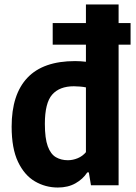

<svg xmlns="http://www.w3.org/2000/svg" viewBox="-20 -828 606 858"><path d="M238.5 10Q183 10 136 -17.5Q89 -45 60.5 -104.8Q32 -164.5 32 -262Q32 -406 102.5 -480.5Q173 -555 315.5 -555Q328 -555 340.5 -554.2Q353 -553.5 364 -552V-808H510V0H386.5L377 -57.5H370Q350.5 -27.5 317.2 -8.8Q284 10 238.5 10ZM283 -112Q305.5 -112 327.2 -121Q349 -130 364 -148V-437.5Q352.5 -440 337.5 -441.2Q322.5 -442.5 310 -442.5Q246 -442.5 213.2 -405.2Q180.5 -368 180.5 -274.5Q180.5 -209.5 193.5 -174.2Q206.5 -139 229.8 -125.5Q253 -112 283 -112ZM215.5 -628.5V-725H563.5V-628.5Z"/></svg>

Font: Encode Sans Semi Condensed
Style: Bold
Weight: 700
Width: 4
Designer: Multiple Designers
Foundry: Impallari Type
Version: Version 3.000; ttfautohint (v1.8.3) -l 8 -r 50 -G 200 -x 14 